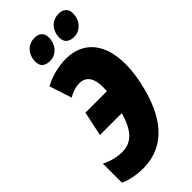

<svg xmlns="http://www.w3.org/2000/svg" viewBox="-290 -995 1068 1068"><g transform="rotate(-45 244.0 -461.0)"><path d="M392 -779C437 -779 479 -818 479 -877C479 -912 457 -932 421 -932C361 -932 329 -885 329 -835C329 -798 351 -779 392 -779ZM202 -779C248 -779 289 -818 289 -877C289 -912 267 -932 232 -932C172 -932 140 -885 140 -835C140 -798 161 -779 202 -779ZM145 10C323 10 424 -123 470 -332C523 -574 444 -726 271 -726C214 -726 150 -710 99 -682L142 -550C171 -568 200 -577 227 -577C288 -577 313 -530 306 -437H137L106 -292H278C249 -191 206 -137 127 -137C87 -137 43 -148 5 -168V-18C46 1 96 10 145 10Z"/></g></svg>

Font: Noto Sans ExtraCondensed Black
Style: Italic
Weight: 900
Width: 2
Italic angle: -12°
Designer: Monotype Design Team
Foundry: Monotype Imaging Inc.
Version: Version 2.013